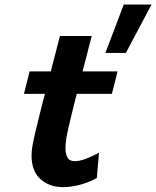

<svg xmlns="http://www.w3.org/2000/svg" viewBox="-20 -793 672 826"><path d="M405.8 -135.7 396.5 -26.9Q356.4 -5.4 317.9 3.4Q279.3 12.2 252.9 12.2Q191.9 12.2 153.8 -22.7Q115.7 -57.6 115.7 -123.5Q115.7 -141.1 118.7 -160.2Q122.1 -181.2 131.8 -223.6Q141.6 -266.1 155.5 -320.6Q169.4 -375 184.6 -433.3Q199.7 -491.7 213.9 -545.2Q228 -598.6 237.8 -638.2H374.5Q364.7 -599.1 351.8 -549.6Q338.9 -500 325.2 -447.5Q311.5 -395 299.3 -346.4Q287.1 -297.9 278.3 -260Q269.5 -222.2 266.1 -202.6Q261.7 -177.2 261.7 -155.3Q261.7 -130.4 270.5 -115Q279.3 -99.6 302.2 -99.6Q320.8 -99.6 346.7 -108.9Q372.6 -118.2 405.8 -135.7ZM461.4 -389.2H83L107.4 -485.8H485.8ZM512.2 -773.4H631.8L521.5 -565.4H433.6Z"/></svg>

Font: Andika
Style: Bold Italic
Weight: 700
Italic angle: -14°
Designer: Victor Gaultney, Annie Olsen, Julie Remington, Don Collingsworth, Eric Hays, Becca Hirsbrunner
Foundry: SIL International
Version: Version 6.101